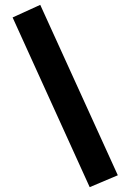

<svg xmlns="http://www.w3.org/2000/svg" viewBox="-20 -736 538 792"><path d="M466 -13 350 36 32 -664 146 -716Z"/></svg>

Font: Titillium Web
Style: Bold
Weight: 700
Version: Version 1.001;PS 57.000;hotconv 1.0.70;makeotf.lib2.5.55311